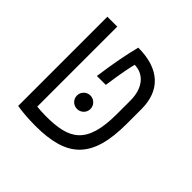

<svg xmlns="http://www.w3.org/2000/svg" viewBox="-153 -734 892 892"><g transform="rotate(45 293.0 -288.5)"><path d="M191.4 9.3C397.5 9.3 485.8 -67.4 485.8 -296.9V-394.5C485.8 -514.2 415.5 -585.9 273.4 -585.9C257.3 -521.5 244.6 -458.5 230.5 -356.9H289.1C302.2 -450.2 312 -493.7 317.9 -517.6C371.1 -517.6 421.4 -477.1 421.4 -385.3V-297.9C421.4 -95.7 345.2 -57.1 194.8 -57.1C169.4 -57.1 150.4 -58.6 135.3 -60.5V-585.9H70.3V0C90.3 3.9 137.2 9.3 191.4 9.3ZM273.4 -183.1C297.9 -183.1 317.9 -202.6 317.9 -227.1C317.9 -251.5 297.9 -271.5 273.4 -271.5C249 -271.5 229 -251.5 229 -227.1C229 -202.6 249 -183.1 273.4 -183.1Z"/></g></svg>

Font: Cascadia Mono Light
Style: Regular
Weight: 300
Monospace: yes
Designer: Aaron Bell
Foundry: Saja Typeworks
Version: Version 2404.023